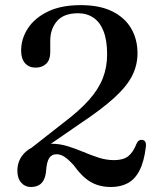

<svg xmlns="http://www.w3.org/2000/svg" viewBox="-20 -734 636 768"><path d="M116 -112.5 93 -132.5 234.5 -243.5Q297.5 -291 335.8 -334Q374 -377 391.2 -421Q408.5 -465 408.5 -517Q408.5 -572.5 394.2 -609Q380 -645.5 353.8 -663.2Q327.5 -681 292 -681Q235 -681 208 -649.5Q181 -618 181 -571.5V-524Q181 -495 165 -479.2Q149 -463.5 122 -463.5Q96 -463.5 80.2 -481.2Q64.5 -499 64.5 -531.5Q64.5 -579 91.5 -620.5Q118.5 -662 171.5 -687.8Q224.5 -713.5 303 -713.5Q379 -713.5 429.2 -688.5Q479.5 -663.5 504.8 -620Q530 -576.5 530 -521.5Q530 -474 509 -431.8Q488 -389.5 437.8 -343.5Q387.5 -297.5 300.5 -239.5ZM49.5 -51Q49.5 -98 84.8 -128.5Q120 -159 185.5 -159Q219 -159 250.5 -149.2Q282 -139.5 312.8 -126.5Q343.5 -113.5 374.2 -103.5Q405 -93.5 436 -93.5Q473 -93.5 493 -109.2Q513 -125 526.5 -160Q530.5 -168.5 536.2 -172Q542 -175.5 548.5 -174.5Q556.5 -174 560.8 -167.5Q565 -161 563.5 -147Q556.5 -88.5 538.5 -53Q520.5 -17.5 491.8 -1.8Q463 14 424 14Q393 14 367.5 5.2Q342 -3.5 319.8 -22.5Q297.5 -41.5 275 -73Q252 -98 236.8 -107.5Q221.5 -117 206 -117Q187 -117 177 -102Q167 -87 164.5 -52Q162.5 -28.5 154.8 -13.8Q147 1 133.8 7.5Q120.5 14 102.5 14Q80.5 14 65 -3.2Q49.5 -20.5 49.5 -51Z"/></svg>

Font: Fraunces 10pt
Style: Regular
Weight: 400
Version: Version 1.000;[b76b70a41]